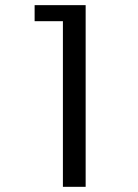

<svg xmlns="http://www.w3.org/2000/svg" viewBox="-20 -722 535 742"><path d="M223.1 -640.1H113.8V-702.1H311V0H223.1Z"/></svg>

Font: Favorite Color
Style: Regular
Weight: 400
Designer: Bryce Wilner
Version: Version 1.000;PS 1.0;hotconv 16.6.51;makeotf.lib2.5.65220 DE